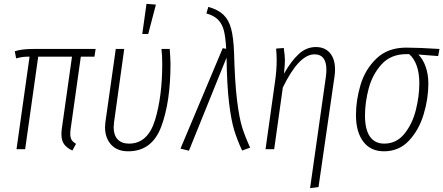

<svg xmlns="http://www.w3.org/2000/svg" viewBox="-20 -777 2309 1000"><path d="M348 -106Q346 -96 346 -79Q346 -60 353 -48.5Q360 -37 376 -28L357 7Q327 -7 313.5 -26.5Q300 -46 300 -77Q300 -96 302 -107L355 -482H179L111 0H66L134 -482Q111 -482 97 -480Q83 -478 64 -473L57 -510Q93 -522 152 -522H478L472 -482H401Z M868 -444Q868 -247 820 -118Q772 11 648 11Q590 11 558.5 -24Q527 -59 527 -115Q527 -123 529 -141L583 -522H627L574 -140Q572 -122 572 -114Q572 -73 593 -51Q614 -29 652 -29Q750 -29 787.5 -152Q825 -275 825 -444Q825 -487 821 -522H864Q868 -468 868 -444ZM743 -757 792 -753 752 -600H721Z M1199 -505Q1203 -349 1214.5 -255.5Q1226 -162 1241.5 -113Q1257 -64 1283 -8L1241 7Q1215 -49 1199.5 -100Q1184 -151 1173 -241.5Q1162 -332 1160 -477L964 8L920 -3L1140 -526L1158 -523Q1155 -581 1146.5 -616Q1138 -651 1116.5 -673.5Q1095 -696 1055 -707L1065 -741Q1116 -727 1144 -700Q1172 -673 1184 -627Q1196 -581 1199 -505Z M1677 -375Q1680 -396 1680 -413Q1680 -494 1618 -494Q1537 -494 1453 -321L1408 0H1363L1413 -356Q1421 -413 1421 -462Q1421 -497 1418 -524L1458 -527Q1464 -485 1464 -463Q1464 -441 1459 -393Q1497 -460 1536.5 -496Q1576 -532 1625 -532Q1672 -532 1698.5 -501Q1725 -470 1725 -414Q1725 -397 1722 -377L1639 197L1595 203Z M1834 -178Q1834 -255 1858 -335.5Q1882 -416 1941 -472.5Q2000 -529 2096 -529Q2157 -529 2269 -522L2262 -485L2159 -493Q2183 -469 2197 -429.5Q2211 -390 2211 -341Q2211 -263 2186.5 -181.5Q2162 -100 2110 -44.5Q2058 11 1980 11Q1910 11 1872 -39.5Q1834 -90 1834 -178ZM2164 -343Q2164 -397 2150 -435.5Q2136 -474 2111 -495H2096Q2016 -495 1968 -442.5Q1920 -390 1900.5 -317Q1881 -244 1881 -175Q1881 -103 1906.5 -66Q1932 -29 1981 -29Q2045 -29 2086.5 -80.5Q2128 -132 2146 -204.5Q2164 -277 2164 -343Z"/></svg>

Font: Fira Sans Extra Condensed ExtraLight
Style: Italic
Weight: 275
Width: 3
Italic angle: -8°
Designer: Carrois Corporate & Edenspiekermann AG
Foundry: Carrois Corporate GbR & Edenspiekermann AG
Version: Version 4.203